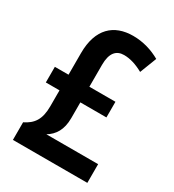

<svg xmlns="http://www.w3.org/2000/svg" viewBox="-176 -824 838 925"><g transform="rotate(30 243.0 -362.0)"><path d="M292 -724C186 -724 115 -662 115 -526V-406H39V-319H115V-230C115 -156 89 -122 40 -98V0H454V-104H166C206 -128 231 -167 231 -231V-319H376V-406H231V-528C231 -594 257 -622 300 -622C334 -622 369 -611 407 -590L443 -683C399 -708 348 -724 292 -724Z"/></g></svg>

Font: Noto Sans Tamil Condensed SemiBold
Style: Regular
Weight: 600
Width: 3
Designer: Jelle Bosma - Monotype Design Team
Foundry: Monotype Imaging Inc.
Version: Version 2.004